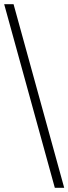

<svg xmlns="http://www.w3.org/2000/svg" viewBox="-20 -780 328 921"><path d="M243 121 0 -760H45L288 121Z"/></svg>

Font: Noto Serif Armenian Light
Style: Regular
Weight: 300
Version: Version 2.007